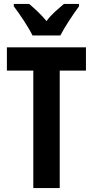

<svg xmlns="http://www.w3.org/2000/svg" viewBox="-20 -954 471 974"><path d="M145 -774H286C307 -815 351 -882 381 -922V-934H304C278 -910 244 -886 216 -847C187 -883 150 -915 128 -934H50V-922C80 -883 127 -812 145 -774ZM283 0V-596H416V-714H15V-596H149V0Z"/></svg>

Font: Noto Sans Tamil ExtraCondensed
Style: Bold
Weight: 700
Width: 2
Designer: Jelle Bosma - Monotype Design Team
Foundry: Monotype Imaging Inc.
Version: Version 2.004